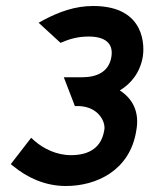

<svg xmlns="http://www.w3.org/2000/svg" viewBox="-20 -610 499 641"><path d="M26 -54C68 -20 127 11 200 11C301 11 414 -40 435 -174C447 -238 421 -282 380 -308C418 -331 448 -368 457 -422C461 -448 471 -590 291 -590C230 -590 177 -570 129 -545L109 -534L182 -467L190 -470C215 -481 243 -488 276 -488C330 -488 359 -466 352 -421C344 -369 302 -352 253 -352H193L230 -256H238C310 -256 334 -201 328 -175C319 -119 280 -92 217 -92C168 -92 125 -114 95 -140L84 -150L16 -62Z"/></svg>

Font: Charger Pro
Style: BlkNarObl
Weight: 900
Designer: Jasper
Foundry: Cannot Into Space Fonts
Version: Version 1.09